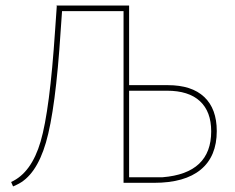

<svg xmlns="http://www.w3.org/2000/svg" viewBox="-20 -657 844 690"><path d="M27 13 20 -3Q93 -36 126 -148.5Q159 -261 178 -548L184 -634L183 -637H444V-351H583Q669 -351 714 -308.5Q759 -266 759 -186Q759 -95 701.5 -47.5Q644 0 534 0H424V-617H203L198 -546Q180 -264 145 -144.5Q110 -25 40 7ZM580 -331H444V-20H564Q739 -34 739 -185Q739 -256 698.5 -293.5Q658 -331 580 -331Z"/></svg>

Font: Alegreya Sans Thin
Style: Regular
Weight: 100
Designer: Juan Pablo del Peral
Foundry: Huerta Tipografica
Version: Version 2.007